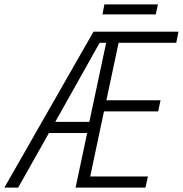

<svg xmlns="http://www.w3.org/2000/svg" viewBox="-80 -859 837 879"><path d="M-60 0 348 -714H737L727 -663H463L407 -400H655L644 -349H396L333 -51H597L586 0H266L319 -250H144L3 0ZM173 -301H329L406 -663H376ZM389 -793 398 -839H643L633 -793Z"/></svg>

Font: Noto Sans SemiCondensed Light
Style: Italic
Weight: 300
Width: 4
Italic angle: -12°
Designer: Monotype Design Team
Foundry: Monotype Imaging Inc.
Version: Version 2.013; ttfautohint (v1.8.4.7-5d5b)